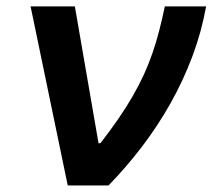

<svg xmlns="http://www.w3.org/2000/svg" viewBox="-20 -565 656 585"><path d="M208.1 -545.5 280.2 -128.6H285.9Q317.1 -168.7 341.4 -204.2Q365.8 -239.7 384.9 -273.1Q404.1 -306.5 418.7 -338.4Q433.2 -370.4 444.6 -403.4Q456 -436.4 465 -471.4Q474.1 -506.4 482.2 -545.5H608Q594.1 -468 566.4 -394Q538.7 -320 500 -251.1Q461.3 -182.2 413.2 -119Q365.1 -55.8 310.7 0H186.4L73.2 -545.5Z"/></svg>

Font: Inter P Semi Bold
Style: Italic
Weight: 600
Italic angle: 9.39999°
Designer: Rasmus Andersson
Foundry: rsms
Version: Version 3.018;git-588b23468